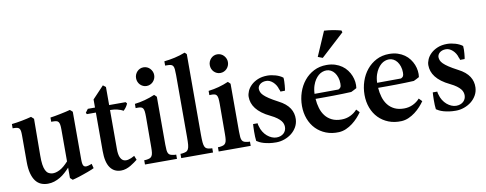

<svg xmlns="http://www.w3.org/2000/svg" viewBox="-64 -1060 3520 1390"><g transform="rotate(-10 1696.0 -365.0)"><path d="M295.4 -453.6Q308.6 -455.1 328.6 -458.7Q348.6 -462.4 369.6 -466.6Q390.6 -470.7 410.4 -475.3Q430.2 -480 442.9 -483.4Q443.8 -482.9 446.8 -480.5Q449.7 -478 452.9 -475.1Q456.1 -472.2 458.7 -469.7Q461.4 -467.3 461.9 -466.8V-113.8Q461.9 -94.2 464.6 -82Q467.3 -69.8 474.1 -64.7Q481 -59.6 492.4 -60.5Q503.9 -61.5 522 -68.4L530.8 -71.8L539.6 -38.6Q533.2 -35.2 520.5 -29.8Q507.8 -24.4 492.2 -18.8Q476.6 -13.2 459.2 -7.1Q441.9 -1 425.8 4.2Q409.7 9.3 396.5 12.9Q383.3 16.6 376 18.1L358.4 2V-74.2Q342.3 -56.6 324.2 -40.3Q306.2 -23.9 285.6 -11.7Q265.1 0.5 242.4 7.8Q219.7 15.1 194.8 15.1Q167.5 15.1 144.5 5.4Q121.6 -4.4 105.2 -26.1Q88.9 -47.9 79.6 -82.5Q70.3 -117.2 70.3 -167V-362.8Q70.3 -382.3 68.4 -394Q66.4 -405.8 61.3 -412.4Q56.2 -418.9 46.9 -421.4Q37.6 -423.8 23.4 -424.3H12.2V-455.6Q28.3 -457 47.9 -460.2Q67.4 -463.4 87.2 -467Q106.9 -470.7 125.2 -474.9Q143.6 -479 157.7 -482.9L176.8 -465.3L174.8 -196.3Q174.3 -156.2 178.2 -129.6Q182.1 -103 190.2 -86.4Q198.2 -69.8 210.2 -62.3Q222.2 -54.7 237.3 -53.2Q263.2 -50.8 294.4 -66.9Q309.6 -74.7 325.4 -88.1Q341.3 -101.6 358.4 -120.1V-354.5Q358.4 -376.5 356.2 -389.9Q354 -403.3 348.4 -410.6Q342.8 -418 332.8 -420.2Q322.8 -422.4 307.1 -422.4H295.4Z M625.5 -432.1H559.1L553.7 -443.4L572.8 -468.8H625.5V-528.3L709.5 -617.2L729.5 -601.6V-468.8H850.6L859.4 -458Q855 -446.8 846.4 -433.8Q837.9 -420.9 825.2 -409.7Q816.9 -415 805.9 -419.2Q794.9 -423.3 782.7 -426.3Q770.5 -429.2 758.3 -430.7Q746.1 -432.1 734.9 -432.1H729.5V-145Q729.5 -108.4 737.8 -87.4Q746.1 -66.4 761 -58.6Q775.9 -50.8 797.1 -55.4Q818.4 -60.1 844.2 -75.2L856.4 -44.4Q846.7 -37.1 833.3 -27.1Q819.8 -17.1 804.2 -8.1Q788.6 1 770.5 7.1Q752.4 13.2 733.4 13.2Q682.1 13.2 653.8 -26.6Q625.5 -66.4 625.5 -148.9Z M1088.4 -626.5Q1088.4 -611.8 1083 -599.4Q1077.6 -586.9 1068.6 -577.6Q1059.6 -568.4 1047.4 -563Q1035.2 -557.6 1021 -557.6Q1007.3 -557.6 995.4 -563Q983.4 -568.4 974.4 -577.6Q965.3 -586.9 960.2 -599.4Q955.1 -611.8 955.1 -626.5Q955.1 -640.6 960.2 -652.8Q965.3 -665 974.4 -674.6Q983.4 -684.1 995.4 -689.5Q1007.3 -694.8 1021 -694.8Q1035.2 -694.8 1047.4 -689.5Q1059.6 -684.1 1068.6 -674.6Q1077.6 -665 1083 -652.8Q1088.4 -640.6 1088.4 -626.5ZM1080.1 -116.2Q1080.1 -90.8 1081.8 -75.2Q1083.5 -59.6 1088.9 -50.5Q1094.2 -41.5 1104.5 -37.6Q1114.7 -33.7 1131.8 -31.7L1145.5 -31.2V0H910.2V-31.2L923.8 -31.7Q940.9 -33.7 951.2 -37.8Q961.4 -42 967 -51.3Q972.7 -60.5 974.6 -75.9Q976.6 -91.3 976.6 -115.7L977.5 -337.9Q977.5 -363.3 975.6 -378.4Q973.6 -393.6 968 -401.6Q962.4 -409.7 952.1 -412.1Q941.9 -414.6 925.8 -414.1L914.6 -413.6V-444.8Q954.1 -449.7 990.2 -459.5Q1026.4 -469.2 1063 -484.9Q1064.9 -482.9 1066.7 -481.2Q1068.4 -479.5 1070.3 -478Q1073.2 -475.1 1076.2 -472.2Q1079.1 -469.2 1080.1 -467.8Z M1346.7 -142.6Q1346.7 -106.9 1348.6 -85.7Q1350.6 -64.5 1356.2 -53Q1361.8 -41.5 1372.1 -37.4Q1382.3 -33.2 1399.4 -31.7L1410.6 -31.2V0H1176.8V-31.2L1188 -31.7Q1206.1 -33.7 1217.3 -38.1Q1228.5 -42.5 1234.6 -54Q1240.7 -65.4 1242.7 -86.2Q1244.6 -106.9 1244.6 -141.6V-599.1Q1244.6 -626.5 1242.9 -642.3Q1241.2 -658.2 1235.4 -666.5Q1229.5 -674.8 1218.8 -677.2Q1208 -679.7 1189.9 -679.7H1178.2V-711.4Q1216.8 -715.3 1255.6 -723.9Q1294.4 -732.4 1333 -747.6Q1334 -747.1 1336.2 -745.1Q1338.4 -743.2 1340.6 -741Q1342.8 -738.8 1344.7 -736.8Q1346.7 -734.9 1347.2 -733.9Z M1630.4 -626.5Q1630.4 -611.8 1625 -599.4Q1619.6 -586.9 1610.6 -577.6Q1601.6 -568.4 1589.4 -563Q1577.1 -557.6 1563 -557.6Q1549.3 -557.6 1537.4 -563Q1525.4 -568.4 1516.4 -577.6Q1507.3 -586.9 1502.2 -599.4Q1497.1 -611.8 1497.1 -626.5Q1497.1 -640.6 1502.2 -652.8Q1507.3 -665 1516.4 -674.6Q1525.4 -684.1 1537.4 -689.5Q1549.3 -694.8 1563 -694.8Q1577.1 -694.8 1589.4 -689.5Q1601.6 -684.1 1610.6 -674.6Q1619.6 -665 1625 -652.8Q1630.4 -640.6 1630.4 -626.5ZM1622.1 -116.2Q1622.1 -90.8 1623.8 -75.2Q1625.5 -59.6 1630.9 -50.5Q1636.2 -41.5 1646.5 -37.6Q1656.7 -33.7 1673.8 -31.7L1687.5 -31.2V0H1452.1V-31.2L1465.8 -31.7Q1482.9 -33.7 1493.2 -37.8Q1503.4 -42 1509 -51.3Q1514.6 -60.5 1516.6 -75.9Q1518.6 -91.3 1518.6 -115.7L1519.5 -337.9Q1519.5 -363.3 1517.6 -378.4Q1515.6 -393.6 1510 -401.6Q1504.4 -409.7 1494.1 -412.1Q1483.9 -414.6 1467.8 -414.1L1456.5 -413.6V-444.8Q1496.1 -449.7 1532.2 -459.5Q1568.4 -469.2 1605 -484.9Q1606.9 -482.9 1608.6 -481.2Q1610.4 -479.5 1612.3 -478Q1615.2 -475.1 1618.2 -472.2Q1621.1 -469.2 1622.1 -467.8Z M1967.8 -349.6Q1966.8 -353.5 1965.1 -359.6Q1963.4 -365.7 1960.9 -368.7Q1957 -383.8 1948.5 -397.7Q1939.9 -411.6 1928.5 -422.1Q1917 -432.6 1903.6 -438.5Q1890.1 -444.3 1877 -443.4Q1863.3 -443.4 1851.8 -439.2Q1840.3 -435.1 1832.5 -428.2Q1824.7 -421.4 1820.6 -412.6Q1816.4 -403.8 1816.9 -394.5Q1817.4 -383.8 1821.8 -372.3Q1826.2 -360.8 1839.1 -347.7Q1852.1 -334.5 1876.2 -318.4Q1900.4 -302.2 1940.4 -281.2Q1969.2 -266.6 1989.3 -249.8Q2009.3 -232.9 2021.2 -214.4Q2033.2 -195.8 2038.3 -175.5Q2043.5 -155.3 2042.5 -133.8Q2041 -102.5 2026.4 -76.7Q2011.7 -50.8 1988.3 -32.2Q1964.8 -13.7 1935.1 -3.2Q1905.3 7.3 1874.5 7.3Q1846.7 7.3 1824.2 3.9Q1801.8 0.5 1784.2 -4.6Q1766.6 -9.8 1753.9 -16.1Q1741.2 -22.5 1732.9 -28.3Q1731 -40.5 1730.2 -59.8Q1729.5 -79.1 1729.7 -98.1Q1730 -117.2 1730.7 -132.6Q1731.4 -147.9 1731.9 -152.3H1765.1Q1765.1 -147 1766.6 -140.4Q1768.1 -133.8 1769.5 -130.4Q1775.4 -106.9 1787.4 -87.9Q1799.3 -68.8 1814.9 -55.4Q1830.6 -42 1848.1 -34.7Q1865.7 -27.3 1882.8 -27.3Q1899.4 -27.3 1912.8 -32.2Q1926.3 -37.1 1935.8 -45.9Q1945.3 -54.7 1950.4 -66.4Q1955.6 -78.1 1955.6 -91.8Q1955.6 -102.5 1952.1 -114Q1948.7 -125.5 1939.2 -137.5Q1929.7 -149.4 1912.1 -162.6Q1894.5 -175.8 1866.2 -189.5Q1830.6 -206.5 1805.7 -225.3Q1780.8 -244.1 1764.9 -264.6Q1749 -285.2 1741.7 -306.9Q1734.4 -328.6 1734.4 -351.6Q1734.4 -371.6 1744.1 -394Q1753.9 -416.5 1773.7 -435.5Q1793.5 -454.6 1823.7 -467.3Q1854 -480 1894.5 -480Q1908.7 -480 1924.1 -477.5Q1939.5 -475.1 1954.3 -470.7Q1969.2 -466.3 1982.9 -459.7Q1996.6 -453.1 2006.8 -444.8Q2008.3 -433.6 2007.8 -418.2Q2007.3 -402.8 2006.1 -388.4Q2004.9 -374 2003.4 -363.3Q2002 -352.5 2001 -350.1Z M2483.9 -694.3 2312 -536.6 2277.3 -549.8 2355 -729Q2416.5 -725.6 2479.5 -708.5ZM2506.8 -103Q2494.1 -84.5 2475.8 -64.5Q2457.5 -44.4 2435.3 -27.6Q2413.1 -10.7 2387.7 0.5Q2362.3 11.7 2335 13.2Q2282.7 15.6 2240 -1.2Q2197.3 -18.1 2166.7 -49.3Q2136.2 -80.6 2119.6 -124.3Q2103 -168 2103 -219.7Q2103 -271.5 2118.9 -318.8Q2134.8 -366.2 2164.3 -402.3Q2193.8 -438.5 2235.6 -460Q2277.3 -481.4 2329.1 -481.4Q2363.8 -481.4 2391.6 -472.4Q2419.4 -463.4 2440.9 -448.2Q2462.4 -433.1 2477.5 -412.8Q2492.7 -392.6 2501.7 -370.1Q2510.7 -347.7 2513.7 -324.2Q2516.6 -300.8 2513.2 -278.8Q2504.9 -273.4 2492.7 -267.8Q2480.5 -262.2 2472.2 -257.8Q2445.8 -256.3 2411.1 -255.4Q2376.5 -254.4 2341.3 -253.9Q2306.2 -253.4 2274.4 -253.4Q2242.7 -253.4 2221.7 -253.4H2209Q2211.4 -217.3 2221.2 -184.6Q2231 -151.9 2250 -127.2Q2269 -102.5 2298.3 -88.1Q2327.6 -73.7 2368.7 -73.7Q2404.3 -73.7 2434.3 -88.1Q2464.4 -102.5 2484.9 -126ZM2383.8 -291.5Q2395 -296.4 2400.1 -304.2Q2405.3 -312 2405.3 -331.1Q2405.3 -356 2398.4 -376.7Q2391.6 -397.5 2380.4 -412.1Q2369.1 -426.8 2354 -434.8Q2338.9 -442.9 2321.8 -442.9Q2306.6 -442.9 2291.5 -437.5Q2276.4 -432.1 2262.9 -420.7Q2249.5 -409.2 2238 -392.1Q2226.6 -375 2218.8 -352.1Q2209.5 -325.7 2208 -290.5Z M2966.8 -103Q2954.1 -84.5 2935.8 -64.5Q2917.5 -44.4 2895.3 -27.6Q2873 -10.7 2847.7 0.5Q2822.3 11.7 2794.9 13.2Q2742.7 15.6 2700 -1.2Q2657.2 -18.1 2626.7 -49.3Q2596.2 -80.6 2579.6 -124.3Q2563 -168 2563 -219.7Q2563 -271.5 2578.9 -318.8Q2594.7 -366.2 2624.3 -402.3Q2653.8 -438.5 2695.6 -460Q2737.3 -481.4 2789.1 -481.4Q2823.7 -481.4 2851.6 -472.4Q2879.4 -463.4 2900.9 -448.2Q2922.4 -433.1 2937.5 -412.8Q2952.6 -392.6 2961.7 -370.1Q2970.7 -347.7 2973.6 -324.2Q2976.6 -300.8 2973.1 -278.8Q2964.8 -273.4 2952.6 -267.8Q2940.4 -262.2 2932.1 -257.8Q2905.8 -256.3 2871.1 -255.4Q2836.4 -254.4 2801.3 -253.9Q2766.1 -253.4 2734.4 -253.4Q2702.6 -253.4 2681.6 -253.4H2668.9Q2671.4 -217.3 2681.2 -184.6Q2690.9 -151.9 2710 -127.2Q2729 -102.5 2758.3 -88.1Q2787.6 -73.7 2828.6 -73.7Q2864.3 -73.7 2894.3 -88.1Q2924.3 -102.5 2944.8 -126ZM2843.8 -291.5Q2855 -296.4 2860.1 -304.2Q2865.2 -312 2865.2 -331.1Q2865.2 -356 2858.4 -376.7Q2851.6 -397.5 2840.3 -412.1Q2829.1 -426.8 2814 -434.8Q2798.8 -442.9 2781.7 -442.9Q2766.6 -442.9 2751.5 -437.5Q2736.3 -432.1 2722.9 -420.7Q2709.5 -409.2 2698 -392.1Q2686.5 -375 2678.7 -352.1Q2669.4 -325.7 2668 -290.5Z M3288.6 -349.6Q3287.6 -353.5 3285.9 -359.6Q3284.2 -365.7 3281.7 -368.7Q3277.8 -383.8 3269.3 -397.7Q3260.7 -411.6 3249.3 -422.1Q3237.8 -432.6 3224.4 -438.5Q3210.9 -444.3 3197.8 -443.4Q3184.1 -443.4 3172.6 -439.2Q3161.1 -435.1 3153.3 -428.2Q3145.5 -421.4 3141.4 -412.6Q3137.2 -403.8 3137.7 -394.5Q3138.2 -383.8 3142.6 -372.3Q3147 -360.8 3159.9 -347.7Q3172.9 -334.5 3197 -318.4Q3221.2 -302.2 3261.2 -281.2Q3290 -266.6 3310.1 -249.8Q3330.1 -232.9 3342 -214.4Q3354 -195.8 3359.1 -175.5Q3364.3 -155.3 3363.3 -133.8Q3361.8 -102.5 3347.2 -76.7Q3332.5 -50.8 3309.1 -32.2Q3285.6 -13.7 3255.9 -3.2Q3226.1 7.3 3195.3 7.3Q3167.5 7.3 3145 3.9Q3122.6 0.5 3105 -4.6Q3087.4 -9.8 3074.7 -16.1Q3062 -22.5 3053.7 -28.3Q3051.8 -40.5 3051 -59.8Q3050.3 -79.1 3050.5 -98.1Q3050.8 -117.2 3051.5 -132.6Q3052.2 -147.9 3052.7 -152.3H3085.9Q3085.9 -147 3087.4 -140.4Q3088.9 -133.8 3090.3 -130.4Q3096.2 -106.9 3108.2 -87.9Q3120.1 -68.8 3135.7 -55.4Q3151.4 -42 3168.9 -34.7Q3186.5 -27.3 3203.6 -27.3Q3220.2 -27.3 3233.6 -32.2Q3247.1 -37.1 3256.6 -45.9Q3266.1 -54.7 3271.2 -66.4Q3276.4 -78.1 3276.4 -91.8Q3276.4 -102.5 3272.9 -114Q3269.5 -125.5 3260 -137.5Q3250.5 -149.4 3232.9 -162.6Q3215.3 -175.8 3187 -189.5Q3151.4 -206.5 3126.5 -225.3Q3101.6 -244.1 3085.7 -264.6Q3069.8 -285.2 3062.5 -306.9Q3055.2 -328.6 3055.2 -351.6Q3055.2 -371.6 3064.9 -394Q3074.7 -416.5 3094.5 -435.5Q3114.3 -454.6 3144.5 -467.3Q3174.8 -480 3215.3 -480Q3229.5 -480 3244.9 -477.5Q3260.3 -475.1 3275.1 -470.7Q3290 -466.3 3303.7 -459.7Q3317.4 -453.1 3327.6 -444.8Q3329.1 -433.6 3328.6 -418.2Q3328.1 -402.8 3326.9 -388.4Q3325.7 -374 3324.2 -363.3Q3322.8 -352.5 3321.8 -350.1Z"/></g></svg>

Font: VarendraSemibold
Style: Regular
Weight: 600
Designer: Jacob Thomas
Foundry: Bangla Type Foundry
Version: Version 1.008